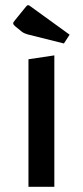

<svg xmlns="http://www.w3.org/2000/svg" viewBox="-20 -722 320 742"><path d="M90 -493 190 -508V0H90ZM227 -554 87 -589Q73 -593 65 -599L38 -621Q31 -627 31 -632Q31 -636 38 -644L81 -697Q85 -702 89 -702Q92 -702 97 -698L249 -588Z"/></svg>

Font: Changa
Style: Regular
Weight: 400
Designer: Eduardo Rodriguez Tunni
Foundry: Eduardo Rodriguez Tunni
Version: Version 3.003